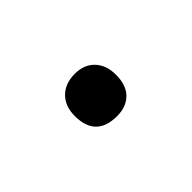

<svg xmlns="http://www.w3.org/2000/svg" viewBox="-26 -324 250 250"><g transform="rotate(45 99.0 -199.0)"><path d="M98 -161Q80 -161 69.5 -171.5Q59 -182 59 -200Q59 -217 69.5 -227Q80 -237 98 -237Q117 -237 127 -227Q137 -217 137 -200Q137 -161 98 -161Z"/></g></svg>

Font: Cormorant Light
Style: Italic
Weight: 300
Italic angle: -10°
Designer: Christian Thalmann (Catharsis Fonts)
Foundry: Catharsis Fonts
Version: Version 4.000